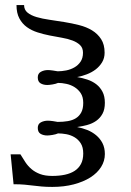

<svg xmlns="http://www.w3.org/2000/svg" viewBox="-20 -736 525 767"><path d="M189 -33.2Q216.8 -33.2 239.5 -38.1Q262.2 -43 278.3 -53.5Q294.4 -64 303.5 -81.1Q312.5 -98.1 312.5 -123Q312.5 -147.9 302.5 -163.6Q292.5 -179.2 277.3 -188Q262.2 -196.8 244.6 -200Q227.1 -203.1 211.9 -203.1Q203.1 -199.2 189.9 -197Q176.8 -194.8 168.9 -194.8Q153.3 -194.8 142.1 -201.4Q130.9 -208 130.9 -225.1Q130.9 -240.7 143.3 -247.3Q155.8 -253.9 171.4 -253.9Q179.2 -253.9 191.4 -252.2Q203.6 -250.5 210.4 -249Q232.4 -249 251.2 -252.2Q270 -255.4 283.4 -263.9Q296.9 -272.5 304.7 -287.1Q312.5 -301.8 312.5 -325.2Q312.5 -348.6 302.5 -363.8Q292.5 -378.9 277.3 -388.2Q262.2 -397.5 244.6 -401.1Q227.1 -404.8 211.9 -404.8Q203.1 -400.9 189.9 -398.7Q176.8 -396.5 168.9 -396.5Q153.3 -396.5 142.1 -403.1Q130.9 -409.7 130.9 -426.8Q130.9 -442.4 143.3 -449.2Q155.8 -456.1 171.4 -456.1Q179.2 -456.1 191.4 -454.3Q203.6 -452.6 210.4 -451.2Q226.6 -451.2 244.1 -454.6Q261.7 -458 276.9 -466.6Q292 -475.1 301.8 -489.5Q311.5 -503.9 311.5 -525.4Q311.5 -544.4 300 -555.7Q288.6 -566.9 270 -574Q251.5 -581.1 227.5 -585.2Q203.6 -589.4 178.7 -594.2Q153.8 -599.1 129.9 -606.7Q106 -614.3 87.4 -627.7Q68.8 -641.1 57.4 -662.4Q45.9 -683.6 45.9 -715.8H76.2Q76.2 -696.8 90.1 -685.5Q104 -674.3 126.5 -667.7Q148.9 -661.1 178 -657Q207 -652.8 237.1 -647.9Q267.1 -643.1 296.1 -635.7Q325.2 -628.4 347.7 -614.7Q370.1 -601.1 384 -579.6Q397.9 -558.1 397.9 -525.4Q397.9 -503.9 387.9 -487.3Q377.9 -470.7 362.3 -458.7Q346.7 -446.8 326.9 -439.2Q307.1 -431.6 288.1 -428.2Q308.6 -424.8 328.6 -418.2Q348.6 -411.6 364.3 -399.7Q379.9 -387.7 389.4 -369.6Q398.9 -351.6 398.9 -325.2Q398.9 -298.8 389.4 -281.5Q379.9 -264.2 364.3 -253.2Q348.6 -242.2 328.6 -236.8Q308.6 -231.4 288.1 -228.5Q308.6 -224.6 328.4 -216.8Q348.1 -209 364 -195.8Q379.9 -182.6 389.4 -164.1Q398.9 -145.5 398.9 -120.6Q398.9 -92.8 383.8 -68.8Q368.7 -44.9 341.1 -27.3Q313.5 -9.8 274.7 0.5Q235.8 10.7 189 10.7Q163.6 10.7 146 9Q128.4 7.3 112.3 5.4Q96.2 3.4 78.4 1.7Q60.5 0 34.2 0L22.5 -119.6H61.5Q71.3 -103.5 81.5 -87.9Q91.8 -72.3 106 -60.3Q120.1 -48.3 139.9 -40.8Q159.7 -33.2 189 -33.2Z"/></svg>

Font: Arian Grqi
Style: Regular
Weight: 400
Designer: Ruben Hakobyan (Tarumian)
Foundry: Ruben Hakobyan (Tarumian)
Version: Version 1.003